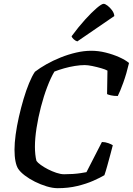

<svg xmlns="http://www.w3.org/2000/svg" viewBox="-20 -986 696 1006"><path d="M282 0Q256 0 224.5 -9.5Q193 -19 163 -34Q133 -49 109.5 -67Q86 -85 75 -102Q66 -116 61 -141.5Q56 -167 56 -202Q56 -236 62 -280.5Q68 -325 79 -373.5Q90 -422 103.5 -467.5Q117 -513 132.5 -550.5Q148 -588 163 -610Q189 -630 223.5 -649.5Q258 -669 298 -685Q338 -701 379 -710.5Q420 -720 458 -720Q496 -720 534 -710.5Q572 -701 604.5 -686.5Q637 -672 656 -656Q643 -600 626 -553Q609 -506 597 -483Q576 -483 561 -486.5Q546 -490 541 -493L543 -616Q533 -622 510.5 -628.5Q488 -635 464 -640Q440 -645 424 -645Q401 -645 372.5 -640.5Q344 -636 316 -628Q288 -620 265 -611Q246 -579 227.5 -530.5Q209 -482 194.5 -426Q180 -370 171.5 -315.5Q163 -261 163 -217Q163 -197 165 -177.5Q167 -158 171 -143Q177 -134 193.5 -122Q210 -110 231.5 -99Q253 -88 275.5 -80.5Q298 -73 316 -73Q339 -73 362 -74.5Q385 -76 403.5 -79Q422 -82 433 -84L514 -242Q531 -242 547.5 -236Q564 -230 571 -225Q566 -205 558 -175.5Q550 -146 542 -117Q534 -88 527 -68Q505 -55 469 -39Q433 -23 385.5 -11.5Q338 0 282 0ZM385 -769Q375 -772 366 -780.5Q357 -789 355 -796Q392 -846 426.5 -884Q461 -922 487 -944Q513 -966 523 -966Q531 -966 544 -956Q557 -946 567.5 -931.5Q578 -917 579 -902Z"/></svg>

Font: Texturina 12pt Medium
Style: Italic
Weight: 500
Italic angle: -11°
Designer: Guillermo Torres Carreño
Foundry: Omnibus-Type
Version: Version 1.002